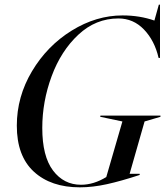

<svg xmlns="http://www.w3.org/2000/svg" viewBox="-20 -790 707 822"><path d="M505 -724Q578 -724 641 -702L660 -770H665V-542H659Q642 -616 596.5 -663.5Q551 -711 487 -711Q390 -711 315.5 -641.5Q241 -572 201 -463.5Q161 -355 161 -242Q161 -121 207 -60Q253 1 327 1Q381 1 435 -32L504 -270L409 -290L410 -295H667V-290L599 -270L535 -46H578V-41Q499 -15 438 -1.5Q377 12 322 12Q198 12 125 -55Q52 -122 52 -252Q52 -376 117 -485Q182 -594 287 -659Q392 -724 505 -724Z"/></svg>

Font: Nyght Serif Italic
Style: Regular
Weight: 400
Italic angle: -16°
Designer: Maksym Kobuzan
Version: Version 0.410